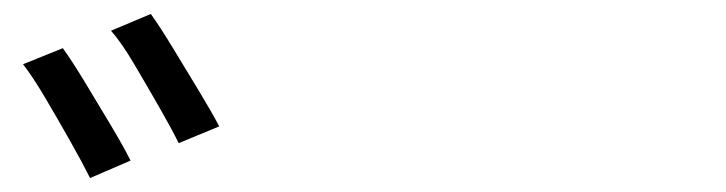

<svg xmlns="http://www.w3.org/2000/svg" viewBox="-20 -860 1040 275"><path d="M70 -791Q83 -773 101.5 -742.5Q120 -712 138.5 -681Q157 -650 167 -630L109 -605Q98 -627 80.5 -658Q63 -689 45 -719.5Q27 -750 13 -768ZM196 -840Q209 -822 227.5 -791.5Q246 -761 264.5 -730.5Q283 -700 294 -679L236 -655Q225 -677 207.5 -707.5Q190 -738 172 -768.5Q154 -799 139 -816Z"/></svg>

Font: Noto Sans KR
Style: Regular
Weight: 400
Designer: Ryoko NISHIZUKA  (kana, bopomofo & ideographs); Paul D. Hunt (Latin, Greek & Cyrillic); Sandoll Communications , Soo-you
Foundry: Adobe
Version: Version 2.004-H2;hotconv 1.0.118;makeotfexe 2.5.65603